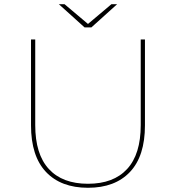

<svg xmlns="http://www.w3.org/2000/svg" viewBox="-20 -887 834 910"><path d="M127 -293V-700H147V-294Q147 -156 211.5 -86Q276 -16 397 -16Q518 -16 582.5 -86Q647 -156 647 -294V-700H667V-293Q667 -147 596 -72Q525 3 397 3Q269 3 198 -72Q127 -147 127 -293ZM259 -867H286L400 -771H394L508 -867H535L413 -757H381Z"/></svg>

Font: iiserrat Thin
Style: Regular
Weight: 100
Designer: Akira Ohta
Foundry: Akira Ohta
Version: Version 1.200;Glyphs 3.3.1 (3343)